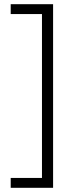

<svg xmlns="http://www.w3.org/2000/svg" viewBox="-20 -736 353 915"><path d="M31 112V159H233V-716H31V-669H180V112Z"/></svg>

Font: Noto Sans Gujarati Condensed Light
Style: Regular
Weight: 300
Width: 3
Designer: Jelle Bosma - Monotype Design Team, Universal Thirst
Foundry: Monotype Imaging Inc.
Version: Version 2.106